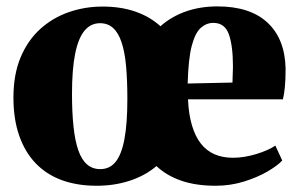

<svg xmlns="http://www.w3.org/2000/svg" viewBox="-20 -569 935 600"><path d="M282.5 11.5Q221 11.5 172.8 -6.2Q124.5 -24 91 -59.2Q57.5 -94.5 39.8 -145.8Q22 -197 22 -264Q22 -336.5 44.5 -390Q67 -443.5 106.2 -478.8Q145.5 -514 195.5 -531.2Q245.5 -548.5 300.5 -548.5Q357.5 -548.5 403 -532.8Q448.5 -517 481.5 -487Q515 -517 560.2 -533Q605.5 -549 659.5 -549Q761.5 -549 816 -498.2Q870.5 -447.5 872.5 -354.5Q872.5 -320.5 870.2 -297Q868 -273.5 864 -258.5H567.5Q569.5 -212 579.8 -177.5Q590 -143 607.5 -120.5Q625 -98 650.2 -87Q675.5 -76 708 -76Q742.5 -76 780.5 -87.5Q818.5 -99 840.5 -114L862 -67.5Q847.5 -51.5 815.8 -33Q784 -14.5 741.8 -1.5Q699.5 11.5 654 11.5Q592 11.5 546 -4.5Q500 -20.5 469 -50Q450 -34 428.5 -22.5Q407 -11 383.2 -3.5Q359.5 4 334.2 7.8Q309 11.5 282.5 11.5ZM205 -276Q205 -217 209.8 -172.8Q214.5 -128.5 224.8 -99.2Q235 -70 252 -55.2Q269 -40.5 293.5 -40.5Q323 -40.5 341.5 -63.5Q360 -86.5 369 -135Q378 -183.5 378 -260Q378 -318 374 -362.2Q370 -406.5 360 -436.5Q350 -466.5 333.5 -481.5Q317 -496.5 292.5 -496.5Q263.5 -496.5 244 -473Q224.5 -449.5 214.8 -400.8Q205 -352 205 -276ZM566.5 -308 706.5 -311Q707 -323 707.2 -335.5Q707.5 -348 708 -360Q708 -426 695.2 -461.8Q682.5 -497.5 646.5 -497.5Q625 -497.5 607.5 -482Q590 -466.5 579.2 -425.8Q568.5 -385 566.5 -308Z"/></svg>

Font: Merriweather 72pt Black
Style: Regular
Weight: 900
Version: Version 2.100